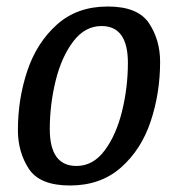

<svg xmlns="http://www.w3.org/2000/svg" viewBox="-20 -550 546 590"><path d="M472 -360Q472 -264 443 -177Q414 -90 351.5 -35Q289 20 195 20Q102 20 68.5 -31.5Q35 -83 35 -150Q35 -246 64 -332.5Q93 -419 155 -474.5Q217 -530 311 -530Q404 -530 438 -478.5Q472 -427 472 -360ZM133 -153Q133 -40 215 -40Q266 -40 301.5 -87.5Q337 -135 355 -208Q373 -281 373 -357Q373 -470 292 -470Q241 -470 205 -422.5Q169 -375 151 -302Q133 -229 133 -153Z"/></svg>

Font: Sansita Light Italic
Style: Regular
Weight: 300
Italic angle: -11°
Designer: Pablo Cosgaya
Foundry: Omnibus-Type
Version: Version 1.006